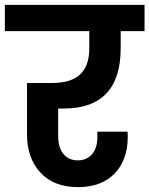

<svg xmlns="http://www.w3.org/2000/svg" viewBox="-41 -760 614 789"><path d="M-21 -740V-632H326V-563C326 -468 280 -419 173 -419H70V-207C70 -143 88 -91 125 -51C161 -11 213 9 281 9C408 9 484 -71 484 -198C484 -206 484 -213 483 -219H359V-194C359 -138 328 -101 279 -101C226 -101 198 -141 198 -201V-314H220C377 -314 455 -397 455 -563V-632H553V-740Z"/></svg>

Font: Poppins SemiBold
Style: Regular
Weight: 600
Designer: Ninad Kale (Devanagari), Jonny Pinhorn (Latin)
Foundry: Indian Type Foundry
Version: 4.004